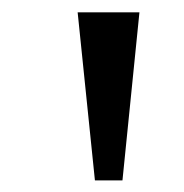

<svg xmlns="http://www.w3.org/2000/svg" viewBox="-20 -748 307 320"><path d="M138.2 -447.3 109.4 -727.5H212.4L184.1 -447.3Z"/></svg>

Font: Inter
Style: Regular
Weight: 400
Designer: Rasmus Andersson
Foundry: rsms
Version: Version 4.001;git-9221beed3